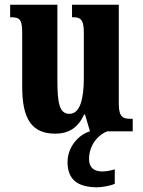

<svg xmlns="http://www.w3.org/2000/svg" viewBox="-20 -556 604 813"><path d="M214 10C272 10 311 -16 336 -71H340L361 0C313 14 266 66 266 130C266 204 308 237 392 237C410 237 449 231 466 222V161C446 167 428 170 413 170C380 170 357 155 357 118C357 55 399 13 434 0H542V-53H533C503 -53 483 -58 483 -116V-536H285V-483H288C318 -483 335 -477 335 -419V-227C335 -134 318 -74 274 -74C232 -74 223 -118 223 -216V-536H23V-483H26C67 -483 74 -470 74 -413V-188C74 -53 114 10 214 10Z"/></svg>

Font: Noto Serif Devanagari ExtraCondensed ExtraBold
Style: Regular
Weight: 800
Width: 2
Designer: Universal Thirst, Indian Type Foundry and the Monotype Design Team
Foundry: Monotype Imaging Inc.
Version: Version 2.004